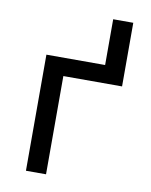

<svg xmlns="http://www.w3.org/2000/svg" viewBox="-82 -786 665 847"><g transform="rotate(10 250.0 -362.5)"><path d="M93 0V-520H356V-725H446V-440H183V0Z"/></g></svg>

Font: Iosevka SS04 Medium
Style: Regular
Weight: 500
Monospace: yes
Designer: Belleve Invis
Foundry: Belleve Invis
Version: Version 19.0.0; ttfautohint (v1.8.4)